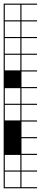

<svg xmlns="http://www.w3.org/2000/svg" viewBox="-20 -747 222 1046"><path d="M90.9 272.7V187.9H6.1V272.7ZM90.9 -545.5V-630.3H6.1V-545.5ZM90.9 -454.5V-539.4H6.1V-454.5ZM90.9 -363.6V-448.5H6.1V-363.6ZM90.9 -181.8V-266.7H6.1V-181.8ZM90.9 -90.9V-175.8H6.1V-90.9ZM90.9 -636.4V-721.2H6.1V-636.4ZM90.9 181.8V97H6.1V181.8ZM0 278.8V-727.3H181.8V-721.2H97V-636.4H181.8V-630.3H97V-545.5H181.8V-539.4H97V-454.5H181.8V-448.5H97V-363.6H181.8V-357.6H97V-272.7H181.8V-266.7H97V-181.8H181.8V-175.8H97V-90.9H181.8V-84.8H97V0H181.8V6.1H97V90.9H181.8V97H97V181.8H181.8V187.9H97V272.7H181.8V278.8Z"/></svg>

Font: Micro 5 Charted
Style: Regular
Weight: 400
Designer: Sarah Cadigan-Fried
Version: Version 1.000; ttfautohint (v1.8.4.7-5d5b)